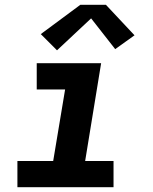

<svg xmlns="http://www.w3.org/2000/svg" viewBox="-20 -785 640 805"><path d="M53 0V-110H203L253 -410H134V-520H404L337 -110H456V0ZM219 -574 151 -642 317 -765H424L544 -637L463 -579L362 -708Z"/></svg>

Font: Iosevka SS04 XBd Ex
Style: Italic
Weight: 800
Width: 7
Italic angle: -9°
Monospace: yes
Designer: Belleve Invis
Foundry: Belleve Invis
Version: Version 19.0.0; ttfautohint (v1.8.4)